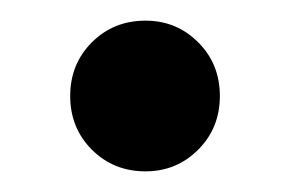

<svg xmlns="http://www.w3.org/2000/svg" viewBox="-20 -159 281 186"><path d="M48 -66Q48 -97 69 -118Q90 -139 121 -139Q151 -139 172 -118Q193 -97 193 -66Q193 -35 172 -14Q151 7 121 7Q90 7 69 -14Q48 -35 48 -66Z"/></svg>

Font: Poppins Medium A&M
Style: Regular
Weight: 500
Designer: Ninad Kale (Devanagari), Jonny Pinhorn (Latin)
Foundry: Indian Type Foundry
Version: 4.004